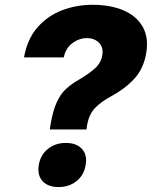

<svg xmlns="http://www.w3.org/2000/svg" viewBox="-20 -757 623 788"><path d="M184.6 -225.6 186.5 -240.2Q196.3 -300.3 212.2 -335.7Q228 -371.1 251 -392.1Q273.9 -413.1 305.2 -430.7Q342.3 -452.6 368.4 -475.3Q394.5 -498 399.9 -530.3Q405.3 -562 386.5 -581.3Q367.7 -600.6 336.4 -600.6Q304.7 -600.6 276.9 -579.6Q249 -558.6 241.7 -521.5H78.6Q91.8 -596.2 133.1 -643.8Q174.3 -691.4 233.6 -714.4Q293 -737.3 359.9 -737.3Q433.1 -737.3 486.6 -714.6Q540 -691.9 565.4 -647.5Q590.8 -603 580.1 -539.1Q569.3 -475.1 531.2 -433.8Q493.2 -392.6 437 -362.3Q393.1 -338.4 368.9 -312.7Q344.7 -287.1 336.9 -240.2L335 -225.6ZM220.2 10.7Q176.8 10.7 154.5 -13.9Q132.3 -38.6 139.2 -80.1Q146 -121.1 176.5 -145.8Q207 -170.4 250.5 -170.4Q293.9 -170.4 316.4 -145.8Q338.9 -121.1 331.5 -80.1Q325.2 -38.6 294.4 -13.9Q263.7 10.7 220.2 10.7Z"/></svg>

Font: Inter Extra Bold
Style: Italic
Weight: 800
Italic angle: -9.39999°
Designer: Rasmus Andersson
Foundry: rsms
Version: Version 4.000;git-3c8e0fc